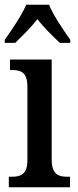

<svg xmlns="http://www.w3.org/2000/svg" viewBox="-20 -786 327 806"><path d="M0 -619V-606H44C73 -635 111 -671 137 -706C163 -671 202 -634 231 -606H275V-619C248 -657 204 -721 186 -766H90C71 -721 27 -657 0 -619ZM17 0H274V-44H263C224 -44 197 -55 197 -117V-536H22V-492H31C69 -492 95 -481 95 -423V-113C95 -54 67 -44 28 -44H17Z"/></svg>

Font: Noto Serif Sinhala Condensed Medium
Style: Regular
Weight: 500
Width: 3
Designer: Jelle Bosma - Monotype Design Team
Foundry: Monotype Imaging Inc.
Version: Version 2.007